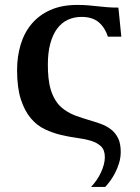

<svg xmlns="http://www.w3.org/2000/svg" viewBox="-20 -549 559 768"><path d="M462.9 58.6Q462.9 81.5 456.3 103.3Q449.7 125 439.9 143.6Q430.2 162.1 419.4 176.5Q408.7 190.9 400.9 198.7H344.2Q356 186.5 366.2 171.6Q376.5 156.7 383.8 140.9Q391.1 125 395.3 109.4Q399.4 93.8 399.4 79.6Q399.4 51.3 384.3 36.6Q369.1 22 344.5 14.4Q319.8 6.8 288.3 2.7Q256.8 -1.5 223.9 -9.3Q190.9 -17.1 159.4 -32Q127.9 -46.9 103.3 -75.9Q78.6 -105 63.5 -151.4Q48.3 -197.8 48.3 -269Q48.3 -323.2 62.7 -370.8Q77.1 -418.5 106.7 -453.6Q136.2 -488.8 181.6 -509Q227.1 -529.3 289.1 -529.3Q314.5 -529.3 333.5 -527.6Q352.5 -525.9 370.4 -523.9Q388.2 -522 407.7 -520.3Q427.2 -518.6 453.6 -518.6L465.3 -402.3H411.6Q400.4 -438 375.2 -459.7Q350.1 -481.4 306.2 -481.4Q275.9 -481.4 251 -469.7Q226.1 -458 208.5 -434.3Q190.9 -410.6 181.2 -374.8Q171.4 -338.9 171.4 -290.5Q171.4 -264.6 173.8 -238.8Q176.3 -212.9 183.3 -189.5Q190.4 -166 203.4 -145.5Q216.3 -125 237.8 -109.9Q259.3 -94.7 284.2 -85.7Q309.1 -76.7 334.2 -69.3Q359.4 -62 382.6 -53.7Q405.8 -45.4 423.6 -31.7Q441.4 -18.1 452.1 3.2Q462.9 24.4 462.9 58.6Z"/></svg>

Font: Arian AMU Serif
Style: Bold
Weight: 700
Designer: Ruben Hakobyan (Tarumian)
Foundry: Ruben Hakobyan (Tarumian)
Version: Version 1.002